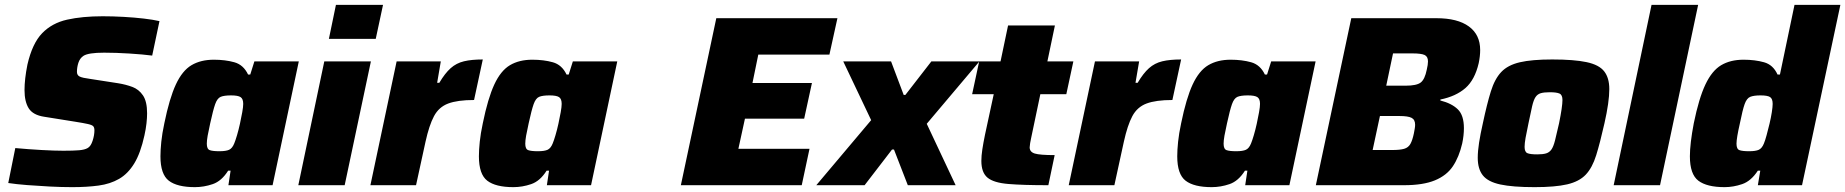

<svg xmlns="http://www.w3.org/2000/svg" viewBox="-20 -763 7602 791"><path d="M278 8Q234 8 185.5 5.5Q137 3 92 -0.5Q47 -4 14 -9L43 -153Q97 -148 151 -145Q205 -142 241 -142Q283 -142 306 -144Q329 -146 341 -153Q354 -160 361.5 -183Q369 -206 369 -226Q369 -237 364.5 -242.5Q360 -248 342.5 -252Q325 -256 287 -262L162 -282Q116 -289 98.5 -316.5Q81 -344 81 -392Q81 -437 93 -497Q113 -584 153.5 -626Q194 -668 256.5 -682Q319 -696 403 -696Q445 -696 489.5 -693.5Q534 -691 572.5 -686.5Q611 -682 637 -676L607 -534Q569 -539 513 -542.5Q457 -546 409 -546Q344 -546 324 -533Q309 -523 303 -504.5Q297 -486 297 -467Q297 -453 308.5 -447.5Q320 -442 351 -438L467 -420Q498 -415 525 -405Q552 -395 569 -370Q586 -345 586 -296Q586 -278 583.5 -255Q581 -232 575 -205Q559 -132 533 -89.5Q507 -47 470.5 -26Q434 -5 386 1.5Q338 8 278 8Z M783 8Q710 8 675.5 -18.5Q641 -45 641 -119Q641 -145 644.5 -179Q648 -213 657 -255Q678 -358 704.5 -415Q731 -472 769 -494.5Q807 -517 861 -517Q908 -517 945.5 -506.5Q983 -496 1002 -456H1011L1028 -510H1211L1103 0H921L930 -60H920Q893 -17 856.5 -4.5Q820 8 783 8ZM884 -140Q911 -140 924 -146Q937 -152 945 -172Q950 -184 956.5 -206Q963 -228 968.5 -253Q974 -278 978 -300.5Q982 -323 982 -335Q982 -356 971 -363Q960 -370 932 -370Q903 -370 889 -364Q875 -358 866.5 -334Q858 -310 846 -255Q839 -224 835.5 -204Q832 -184 832 -171Q832 -149 844 -144.5Q856 -140 884 -140Z M1335 -603 1364 -743H1558L1528 -603ZM1209 0 1316 -510H1508L1400 0Z M1506 0 1614 -510H1796L1781 -422H1790Q1813 -461 1836.5 -482Q1860 -503 1891.5 -510.5Q1923 -518 1969 -518L1933 -351Q1865 -351 1826.5 -336.5Q1788 -322 1768 -284.5Q1748 -247 1733 -179L1694 0Z M2095 8Q2022 8 1987.5 -18.5Q1953 -45 1953 -119Q1953 -145 1956.5 -179Q1960 -213 1969 -255Q1990 -358 2016.5 -415Q2043 -472 2081 -494.5Q2119 -517 2173 -517Q2220 -517 2257.5 -506.5Q2295 -496 2314 -456H2323L2340 -510H2523L2415 0H2233L2242 -60H2232Q2205 -17 2168.5 -4.5Q2132 8 2095 8ZM2196 -140Q2223 -140 2236 -146Q2249 -152 2257 -172Q2262 -184 2268.5 -206Q2275 -228 2280.5 -253Q2286 -278 2290 -300.5Q2294 -323 2294 -335Q2294 -356 2283 -363Q2272 -370 2244 -370Q2215 -370 2201 -364Q2187 -358 2178.5 -334Q2170 -310 2158 -255Q2151 -224 2147.5 -204Q2144 -184 2144 -171Q2144 -149 2156 -144.5Q2168 -140 2196 -140Z M2785 0 2931 -688H3430L3397 -538H3104L3080 -421H3325L3293 -274H3049L3022 -150H3315L3283 0Z M3343 0 3569 -268 3454 -510H3651L3703 -372H3710L3817 -510H4015L3798 -253L3917 0H3720L3663 -147H3655L3542 0Z M4299 0Q4195 0 4134.5 -5Q4074 -10 4048.5 -31Q4023 -52 4023 -100Q4023 -121 4027 -147.5Q4031 -174 4038 -208L4074 -375H3985L4014 -510H4102L4133 -658H4326L4295 -510H4402L4373 -375H4266L4228 -194Q4226 -186 4224 -173.5Q4222 -161 4222 -156Q4222 -137 4243 -130.5Q4264 -124 4325 -124Z M4383 0 4491 -510H4673L4658 -422H4667Q4690 -461 4713.5 -482Q4737 -503 4768.5 -510.5Q4800 -518 4846 -518L4810 -351Q4742 -351 4703.5 -336.5Q4665 -322 4645 -284.5Q4625 -247 4610 -179L4571 0Z M4972 8Q4899 8 4864.5 -18.5Q4830 -45 4830 -119Q4830 -145 4833.5 -179Q4837 -213 4846 -255Q4867 -358 4893.5 -415Q4920 -472 4958 -494.5Q4996 -517 5050 -517Q5097 -517 5134.5 -506.5Q5172 -496 5191 -456H5200L5217 -510H5400L5292 0H5110L5119 -60H5109Q5082 -17 5045.5 -4.5Q5009 8 4972 8ZM5073 -140Q5100 -140 5113 -146Q5126 -152 5134 -172Q5139 -184 5145.5 -206Q5152 -228 5157.5 -253Q5163 -278 5167 -300.5Q5171 -323 5171 -335Q5171 -356 5160 -363Q5149 -370 5121 -370Q5092 -370 5078 -364Q5064 -358 5055.5 -334Q5047 -310 5035 -255Q5028 -224 5024.5 -204Q5021 -184 5021 -171Q5021 -149 5033 -144.5Q5045 -140 5073 -140Z M5401 0 5547 -688H5898Q5985 -688 6031.5 -654Q6078 -620 6078 -557Q6078 -532 6072 -503Q6056 -434 6017 -400Q5978 -366 5914 -353V-349Q5961 -337 5986 -312.5Q6011 -288 6011 -235Q6011 -205 6004 -172Q5991 -116 5965.5 -78Q5940 -40 5891.5 -20Q5843 0 5764 0ZM5691 -410H5771Q5816 -410 5833 -423Q5850 -436 5858 -476Q5863 -497 5863 -510Q5863 -530 5849 -536.5Q5835 -543 5799 -543H5719ZM5635 -145H5716Q5748 -145 5765 -150Q5782 -155 5790.5 -170Q5799 -185 5805 -214Q5807 -225 5808.5 -233.5Q5810 -242 5810 -249Q5810 -270 5795.5 -277.5Q5781 -285 5746 -285H5665Z M6302 8Q6212 8 6161 -3Q6110 -14 6089 -40.5Q6068 -67 6068 -113Q6068 -140 6073.5 -175.5Q6079 -211 6089 -255Q6106 -335 6122 -386.5Q6138 -438 6165 -466.5Q6192 -495 6241.5 -506.5Q6291 -518 6375 -518Q6465 -518 6516.5 -507Q6568 -496 6589 -469Q6610 -442 6610 -396Q6610 -343 6590 -255Q6572 -175 6556 -123.5Q6540 -72 6513 -43.5Q6486 -15 6436.5 -3.5Q6387 8 6302 8ZM6313 -127Q6336 -127 6349.5 -131Q6363 -135 6371.5 -147Q6380 -159 6386.5 -185Q6393 -211 6403 -255Q6417 -324 6417 -351Q6417 -372 6405 -377.5Q6393 -383 6365 -383Q6341 -383 6327.5 -379Q6314 -375 6306 -363Q6298 -351 6292 -325Q6286 -299 6277 -255Q6269 -218 6265 -195Q6261 -172 6261 -158Q6261 -137 6272.5 -132Q6284 -127 6313 -127Z M6628 0 6784 -743H6976L6819 0Z M7085 8Q7012 8 6977 -18.5Q6942 -45 6942 -119Q6942 -145 6946 -179Q6950 -213 6958 -255Q6979 -358 7006 -415Q7033 -472 7071 -494.5Q7109 -517 7163 -517Q7210 -517 7247.5 -506.5Q7285 -496 7303 -456H7313L7373 -743H7562L7404 0H7222L7232 -60H7222Q7194 -17 7157.5 -4.5Q7121 8 7085 8ZM7186 -140Q7213 -140 7226 -146Q7239 -152 7247 -172Q7252 -184 7258 -206Q7264 -228 7270 -253Q7276 -278 7279.5 -300.5Q7283 -323 7283 -335Q7283 -356 7272.5 -363Q7262 -370 7233 -370Q7205 -370 7190.5 -364Q7176 -358 7167.5 -334Q7159 -310 7148 -255Q7134 -194 7134 -171Q7134 -149 7146 -144.5Q7158 -140 7186 -140Z"/></svg>

Font: Saira ExtraBold
Style: Italic
Weight: 800
Italic angle: -12°
Designer: Hector Gatti with collaboration of the Omnibus-Type team
Foundry: Omnibus-Type
Version: Version 1.100; ttfautohint (v1.8.3)